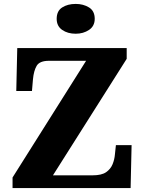

<svg xmlns="http://www.w3.org/2000/svg" viewBox="-20 -959 736 979"><path d="M44 0V-54L419 -649H230Q182 -649 167 -623.5Q152 -598 148 -554L143 -495H63L68 -714H626V-659L250 -65H452Q498 -65 521 -81Q544 -97 554 -121.5Q564 -146 566 -172L571 -219H651L646 0ZM366 -787Q325 -787 297 -806.5Q269 -826 269 -863Q269 -903 297 -921Q325 -939 366 -939Q405 -939 434 -921Q463 -903 463 -863Q463 -826 434 -806.5Q405 -787 366 -787Z"/></svg>

Font: Noto Serif Hebrew ExtraBold
Style: Regular
Weight: 800
Version: Version 2.003